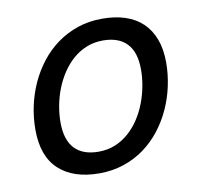

<svg xmlns="http://www.w3.org/2000/svg" viewBox="-63 -566 676 642"><g transform="rotate(-10 275.0 -245.0)"><path d="M225.1 8.8Q137.2 8.8 88.1 -36.4Q39.1 -81.5 39.1 -171.9Q39.1 -212.4 47.6 -252.2Q56.2 -292 72.8 -328.4Q89.4 -364.7 113.8 -396Q138.2 -427.2 169.9 -450.2Q201.7 -473.1 240 -486.1Q278.3 -499 323.2 -499Q367.2 -499 401.6 -487.5Q436 -476.1 459.7 -453.4Q483.4 -430.7 496.1 -396.7Q508.8 -362.8 508.8 -317.9Q508.8 -277.8 500.2 -238Q491.7 -198.2 475.1 -161.9Q458.5 -125.5 434.1 -94.2Q409.7 -63 378.2 -40Q346.7 -17.1 308.1 -4.2Q269.5 8.8 225.1 8.8ZM421.9 -309.1Q421.9 -368.2 394 -397.5Q366.2 -426.8 313 -426.8Q282.7 -426.8 256.8 -416.3Q231 -405.8 210.2 -387.5Q189.5 -369.1 173.6 -345Q157.7 -320.8 147.2 -293.7Q136.7 -266.6 131.3 -237.5Q126 -208.5 126 -181.2Q126 -122.1 153.8 -92.5Q181.6 -63 234.9 -63Q265.6 -63 291.3 -73.5Q316.9 -84 337.6 -102.3Q358.4 -120.6 374.3 -144.8Q390.1 -168.9 400.6 -196.3Q411.1 -223.6 416.5 -252.7Q421.9 -281.7 421.9 -309.1Z"/></g></svg>

Font: Code New Roman
Style: Italic
Weight: 400
Italic angle: -11°
Monospace: yes
Designer: Sam Radian
Foundry: Code New Roman
Version: Version 1.508 October 19, 2014